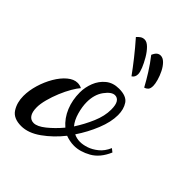

<svg xmlns="http://www.w3.org/2000/svg" viewBox="-190 -651 770 770"><g transform="rotate(45 195.5 -266.0)"><path d="M68 32Q24 32 6.5 4.5Q-11 -23 -11 -60Q-11 -91 -1 -124.5Q9 -158 26 -187Q43 -216 64 -233.5Q85 -251 106 -251Q112 -251 118.5 -249.5Q125 -248 130 -245Q120 -234 107.5 -212.5Q95 -191 84 -164.5Q73 -138 66 -111.5Q59 -85 59 -66Q59 -39 68.5 -25.5Q78 -12 95 -12Q115 -12 143 -34.5Q171 -57 198 -89Q169 -114 154 -150.5Q139 -187 139 -230Q139 -259 150 -287Q161 -315 183.5 -333.5Q206 -352 240 -352Q282 -352 297 -329.5Q312 -307 312 -274Q312 -235 293 -188Q274 -141 245 -98Q261 -90 280 -90Q296 -90 316 -96.5Q336 -103 356 -119Q376 -135 388 -163L402 -152Q381 -103 344.5 -82.5Q308 -62 274 -62Q261 -62 249 -64.5Q237 -67 226 -71Q192 -28 150 2Q108 32 68 32ZM219 -117Q243 -154 260 -194Q277 -234 277 -270Q277 -297 269 -309.5Q261 -322 247 -322Q228 -322 207 -293.5Q186 -265 186 -222Q186 -196 194.5 -166Q203 -136 219 -117ZM240 -422Q219 -451 194.5 -482Q170 -513 141 -546Q148 -554 155.5 -559Q163 -564 173 -564Q186 -564 200 -550Q214 -536 226 -515.5Q238 -495 245.5 -476.5Q253 -458 253 -447Q253 -430 240 -422ZM308 -426Q294 -452 275.5 -481.5Q257 -511 235 -539Q241 -553 248 -558.5Q255 -564 264 -564Q277 -564 289 -552Q301 -540 310 -522Q319 -504 324 -486Q329 -468 329 -457Q329 -441 322.5 -434.5Q316 -428 308 -426Z"/></g></svg>

Font: Dancing Script Medium
Style: Regular
Weight: 500
Designer: Pablo Impallari
Foundry: Pablo Impallari
Version: Version 2.000